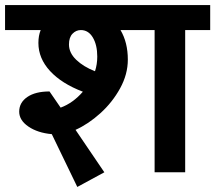

<svg xmlns="http://www.w3.org/2000/svg" viewBox="-40 -682 852 760"><path d="M792 -563H693V0H572V-563H437Q466 -514 466 -446Q466 -388 435.5 -332.5Q405 -277 357.5 -234Q310 -191 259 -168L373 0L266 58L165 -151Q109 -156 72.5 -181Q36 -206 36 -240Q36 -276 68 -298Q100 -320 156 -320L200 -256Q249 -274 288 -319Q204 -351 158 -401Q112 -451 112 -512Q112 -541 121 -563H-20V-662H792ZM280 -563Q261 -563 247 -548.5Q233 -534 233 -506Q233 -473 261.5 -445.5Q290 -418 336 -400Q345 -427 345 -458Q345 -504 327.5 -533.5Q310 -563 280 -563Z"/></svg>

Font: MartelSansBold
Style: Bold
Weight: 700
Designer: Dan Reynolds and Mathieu Réguer
Foundry: Dan Reynolds and Mathieu Réguer
Version: Version 1.002; ttfautohint (v1.1) -l 5 -r 5 -G 72 -x 0 -D la